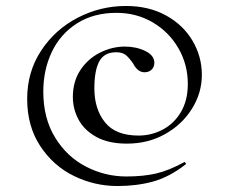

<svg xmlns="http://www.w3.org/2000/svg" viewBox="-20 -520 762 643"><path d="M71 -189Q71 -279 117.5 -350Q164 -421 240 -460.5Q316 -500 402 -500Q478 -500 535.5 -468.5Q593 -437 624.5 -384Q656 -331 656 -269Q656 -209 623 -156Q590 -103 533 -71Q476 -39 405 -39Q343 -39 302.5 -61.5Q262 -84 243 -119.5Q224 -155 224 -195Q224 -247 249 -285Q274 -323 314.5 -343.5Q355 -364 398 -364Q436 -364 466 -349.5Q496 -335 497 -311Q497 -296 488 -287Q479 -278 464 -278Q441 -278 426 -307Q413 -326 401.5 -335.5Q390 -345 369 -345Q329 -345 312.5 -314.5Q296 -284 296 -224Q296 -155 331.5 -110.5Q367 -66 444 -66Q487 -66 525 -86Q563 -106 586 -145Q609 -184 609 -239Q609 -304 577.5 -358.5Q546 -413 491.5 -445Q437 -477 370 -477Q293 -477 237.5 -441.5Q182 -406 153.5 -346Q125 -286 125 -213Q125 -124 164.5 -59.5Q204 5 268 38Q332 71 403 71Q460 71 503 61Q546 51 597 23Q599 22 601.5 25.5Q604 29 601 31Q547 73 492.5 88Q438 103 373 103Q297 103 228 69.5Q159 36 115 -30.5Q71 -97 71 -189Z"/></svg>

Font: Cormorant Garamond Medium
Style: Regular
Weight: 500
Designer: Christian Thalmann (Catharsis Fonts)
Foundry: Catharsis Fonts
Version: Version 4.000